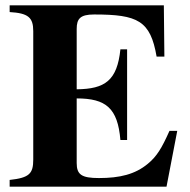

<svg xmlns="http://www.w3.org/2000/svg" viewBox="-20 -696 707 716"><path d="M591 -676H16V-651C85 -647 104 -631 104 -580V-101C104 -49 90 -33 16 -25V0H601L641 -208H612C583 -143 565 -113 531 -85C484 -46 427 -32 349 -32C284 -32 266 -45 266 -88V-329C375 -329 419 -293 429 -174H454V-512H429C417 -396 372 -364 266 -363V-588C266 -626 279 -642 331 -642C494 -642 541 -619 564 -485H593Z"/></svg>

Font: XITS Math
Style: Bold
Weight: 700
Designer: MicroPress Inc., with final additions and corrections provided by Coen Hoffman, Elsevier (retired)
Version: Version 1.105